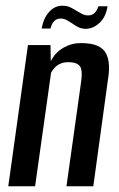

<svg xmlns="http://www.w3.org/2000/svg" viewBox="-20 -653 418 673"><path d="M9 0 78 -495H157L158 -438Q173 -469 202 -485.5Q231 -502 263 -502Q300 -502 321.5 -492.5Q343 -483 352 -465Q361 -447 362 -423.5Q363 -400 358 -371L307 0H213L264 -364Q266 -378 266.5 -390.5Q267 -403 264 -413Q261 -423 250.5 -429Q240 -435 219 -435Q202 -435 190 -429Q178 -423 170.5 -414.5Q163 -406 159 -398L103 0ZM281 -552Q267 -552 256 -557Q245 -562 233 -571Q224 -577 214 -582.5Q204 -588 192 -588Q179 -588 170 -579Q161 -570 157 -553H126Q132 -588 151.5 -610.5Q171 -633 199 -633Q214 -633 226 -627.5Q238 -622 250 -614Q260 -608 269 -603.5Q278 -599 289 -599Q303 -599 311.5 -607.5Q320 -616 325 -631H357Q351 -593 328.5 -572.5Q306 -552 281 -552Z"/></svg>

Font: Alumni Sans SemiBold
Style: Italic
Weight: 600
Italic angle: -8°
Version: Version 1.016